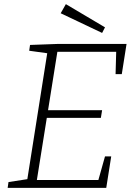

<svg xmlns="http://www.w3.org/2000/svg" viewBox="-20 -907 652 927"><path d="M125 -690 262 -695H591L568 -549H538L541 -657H257L212 -375H473L467 -338H206L158 -38H455L487 -152H517L493 0H17L21 -28L112 -42L208 -650L121 -662ZM487 -775 473 -748 273 -843 298 -887Z"/></svg>

Font: Bitter Pro Light
Style: Italic
Weight: 300
Italic angle: -9°
Designer: Sol Matas, and Bitter project Authors
Foundry: Sol Matas
Version: Version 1.010